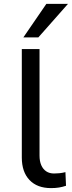

<svg xmlns="http://www.w3.org/2000/svg" viewBox="-20 -957 370 986"><path d="M242 9Q171 9 131.5 -32.5Q92 -74 92 -148V-705H183V-158Q183 -129 192 -108.5Q201 -88 217.5 -77Q234 -66 258 -66Q272 -66 286 -67.5Q300 -69 316 -73L319 -3Q301 3 283 6Q265 9 242 9ZM100 -765 218 -937H329L177 -765Z"/></svg>

Font: Nunito Sans 7pt
Style: Regular
Weight: 400
Designer: Vernon Adams
Foundry: Vernon Adams
Version: Version 3.101;gftools[0.9.27]